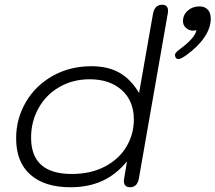

<svg xmlns="http://www.w3.org/2000/svg" viewBox="-20 -779 908 809"><path d="M48 -196Q48 -279 89 -349Q130 -419 202.5 -459.5Q275 -500 365 -500Q434 -500 482.5 -473Q531 -446 566 -387L625 -723Q633 -759 663 -759Q688 -759 688 -734Q688 -727 687 -723L565 -26Q558 10 528 10Q515 10 508.5 3Q502 -4 502 -16Q502 -23 503 -26L515 -99Q469 -43 410.5 -16.5Q352 10 277 10Q168 10 108 -43Q48 -96 48 -196ZM544 -275Q544 -354 493 -399.5Q442 -445 358 -445Q287 -445 230.5 -412.5Q174 -380 142.5 -323.5Q111 -267 111 -199Q111 -46 282 -46Q363 -46 422.5 -77.5Q482 -109 513 -161.5Q544 -214 544 -275ZM717 -547Q717 -557 738 -572Q801 -618 808 -652Q803 -650 793 -650Q776 -650 763.5 -661.5Q751 -673 751 -690Q751 -716 771 -734Q791 -752 820 -752Q843 -752 855.5 -738.5Q868 -725 868 -700Q868 -662 842 -623Q816 -584 767 -548Q742 -530 732 -530Q724 -530 720 -537Q717 -543 717 -547Z"/></svg>

Font: Kodchasan Light
Style: Italic
Weight: 300
Italic angle: -10°
Version: Version 1.000; ttfautohint (v1.6)